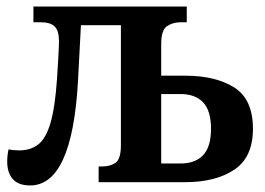

<svg xmlns="http://www.w3.org/2000/svg" viewBox="-20 -556 809 586"><path d="M72 10Q36 10 19 -9.5Q2 -29 2 -63Q2 -81 6 -100Q23 -97 39 -97Q73 -97 96.5 -115Q120 -133 134 -180.5Q148 -228 154 -315Q156 -346 158 -381Q160 -416 160 -430Q160 -462 147 -475Q134 -488 105 -488H82V-536H550V-488H531Q507 -488 489.5 -476Q472 -464 472 -422V-325H545Q638 -325 695 -289Q752 -253 752 -163Q752 -76 695 -38Q638 0 545 0H281V-48H292Q317 -48 333 -59.5Q349 -71 349 -113V-479H227L218 -308Q200 10 72 10ZM472 -57H531Q576 -57 600 -82.5Q624 -108 624 -163Q624 -218 600 -243.5Q576 -269 531 -269H472Z"/></svg>

Font: Noto Serif SemiCondensed SemiBold
Style: Regular
Weight: 600
Width: 4
Designer: Monotype Design Team
Foundry: Monotype Imaging Inc.
Version: Version 2.013; ttfautohint (v1.8.4.7-5d5b)